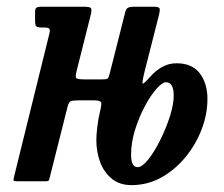

<svg xmlns="http://www.w3.org/2000/svg" viewBox="-20 -540 668 572"><path d="M307 -321.5 353 -503.5Q355.5 -514 361.5 -517Q367.5 -520 379.5 -520H437Q452.5 -520 455 -515.8Q457.5 -511.5 453.5 -495L410.5 -326Q401.5 -289 406.2 -290.8Q411 -292.5 428.5 -312.5Q442.5 -328.5 462.2 -340Q482 -351.5 506 -351.5Q552.5 -351.5 575.2 -321.5Q598 -291.5 598 -245Q598 -200 580.8 -154.8Q563.5 -109.5 532.5 -71.8Q501.5 -34 460.5 -11.2Q419.5 11.5 372 11.5Q336 11.5 312.8 -7.8Q289.5 -27 278.2 -57.5Q267 -88 267 -123Q267 -138 270 -162.8Q273 -187.5 277.5 -205.5Q281.5 -221 282 -231Q282.5 -241 261 -241H213.5Q197 -241 191 -238.5Q185 -236 181.5 -223L128 -10.5Q126.5 -4.5 125 -2.2Q123.5 0 116 0H31Q21 0 20.5 -2.2Q20 -4.5 21.5 -12L127 -439.5Q130 -451 126.8 -454.5Q123.5 -458 111.5 -458H105Q92 -458 88.2 -461.5Q84.5 -465 84.5 -478V-503.5Q84.5 -514.5 88.8 -517.2Q93 -520 103.5 -520H228Q248 -520 251 -515.8Q254 -511.5 250 -494.5L208.5 -329.5Q204 -312.5 206.8 -308Q209.5 -303.5 231 -303.5H284Q298.5 -303.5 301.2 -306.5Q304 -309.5 307 -321.5ZM370.5 -79Q370.5 -42 390 -42Q403.5 -42 421.8 -65Q440 -88 457.2 -122.5Q474.5 -157 486 -193Q497.5 -229 497.5 -255Q497.5 -295 474.5 -295Q463.5 -295 446 -275.2Q428.5 -255.5 411.2 -223Q394 -190.5 382.2 -152.8Q370.5 -115 370.5 -79Z"/></svg>

Font: Besley* Condensed Medium
Style: Italic
Weight: 500
Width: 3
Italic angle: -13°
Designer: Owen Earl
Foundry: indestructible type*
Version: Version 3.000; ttfautohint (v1.8.3)